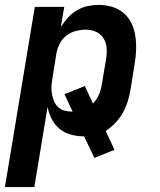

<svg xmlns="http://www.w3.org/2000/svg" viewBox="-31 -548 651 783"><path d="M-11 215 111 -520H231L217 -438Q230 -458 246 -476Q262 -494 282.5 -506Q303 -518 326 -523Q349 -528 371 -528Q400 -528 426.5 -520Q453 -512 473.5 -494.5Q494 -477 505.5 -452.5Q517 -428 521 -400.5Q525 -373 524 -344.5Q523 -316 518 -287L502 -187Q498 -163 491 -138.5Q484 -114 471.5 -91Q459 -68 440.5 -48Q422 -28 400 -14L436 63L354 96L312 8H311Q284 8 258 1Q232 -6 212 -22.5Q192 -39 180 -62.5Q168 -86 163 -112L109 215ZM261 -93H265L232 -164L315 -197L348 -126Q364 -142 372.5 -162.5Q381 -183 384 -203L401 -303Q405 -326 404 -348.5Q403 -371 392.5 -389.5Q382 -408 362.5 -417.5Q343 -427 320 -427Q300 -427 279.5 -422Q259 -417 241 -403.5Q223 -390 213 -370.5Q203 -351 199 -330L183 -230Q180 -214 179 -198Q178 -182 180.5 -167Q183 -152 188.5 -137.5Q194 -123 204.5 -112.5Q215 -102 230 -97.5Q245 -93 261 -93Z"/></svg>

Font: Iosevka Extended
Style: Bold Italic
Weight: 700
Width: 7
Italic angle: -9°
Monospace: yes
Designer: Belleve Invis
Foundry: Belleve Invis
Version: Version 32.5.0; ttfautohint (v1.8.4)